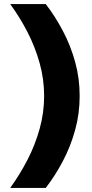

<svg xmlns="http://www.w3.org/2000/svg" viewBox="-20 -820 450 940"><path d="M204 100H30Q77 35 114.5 -37.5Q152 -110 174 -189Q196 -268 196 -350Q196 -433 174 -511.5Q152 -590 114.5 -663Q77 -736 30 -800H204Q251 -739 288.5 -667.5Q326 -596 348 -516.5Q370 -437 370 -350Q370 -264 348 -184Q326 -104 288.5 -32.5Q251 39 204 100Z"/></svg>

Font: Figtree Black
Style: Regular
Weight: 900
Designer: Erik Kennedy
Foundry: Erik Kennedy
Version: Version 2.001;gftools[0.9.30]